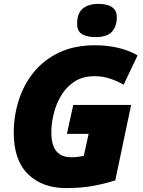

<svg xmlns="http://www.w3.org/2000/svg" viewBox="-20 -958 738 988"><path d="M318.8 9.8Q197.8 9.8 124.3 -61.8Q50.8 -133.3 50.8 -274.9Q50.8 -360.8 76.2 -441.4Q101.6 -522 153.3 -585.9Q205.1 -649.9 283.9 -687.5Q362.8 -725.1 469.2 -725.1Q531.2 -725.1 587.9 -711.9Q644.5 -698.7 688 -672.9L616.2 -522Q585.4 -540 547.6 -553Q509.8 -565.9 466.8 -565.9Q404.3 -565.9 361.6 -537.1Q318.8 -508.3 293 -463.6Q267.1 -418.9 255.6 -369.4Q244.1 -319.8 244.1 -277.8Q244.1 -210.4 270.3 -179.7Q296.4 -148.9 346.2 -148.9Q365.7 -148.9 378.7 -150.6Q391.6 -152.3 411.1 -155.8L436 -269H324.2L356.9 -418H654.8L573.2 -29.8Q522 -13.2 460.4 -1.7Q398.9 9.8 318.8 9.8ZM470.2 -767.1Q430.2 -767.1 403.6 -781.5Q377 -795.9 377 -835.9Q377 -890.1 406.2 -914.1Q435.5 -938 487.8 -938Q510.7 -938 532 -932.4Q553.2 -926.8 567.1 -912.1Q581.1 -897.5 581.1 -869.1Q581.1 -824.2 556.9 -795.7Q532.7 -767.1 470.2 -767.1Z"/></svg>

Font: Open Sans ExtraBold
Style: Italic
Weight: 800
Italic angle: -12°
Designer: Monotype Design Team
Foundry: Monotype Imaging Inc.
Version: Version 3.000; ttfautohint (v1.8.4)